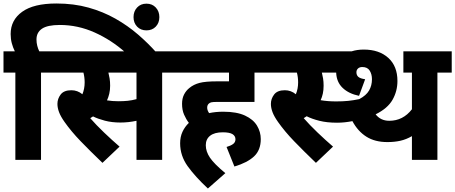

<svg xmlns="http://www.w3.org/2000/svg" viewBox="-20 -916 2608 1100"><path d="M68 -500H0V-622H65Q54 -644 47.5 -668.5Q41 -693 41 -721Q41 -801 107 -848.5Q173 -896 303 -896Q403 -896 487 -872.5Q571 -849 641.5 -809Q712 -769 770.5 -718.5Q829 -668 876 -615H699Q618 -687 522 -730Q426 -773 323 -773Q252 -773 220.5 -751.5Q189 -730 189 -690Q189 -671 193.5 -653.5Q198 -636 205 -622H297V-500H215V0H68ZM745 -818Q745 -851 765.5 -873Q786 -895 819 -895Q852 -895 872.5 -873Q893 -851 893 -818Q893 -785 872.5 -763.5Q852 -742 819 -742Q786 -742 765.5 -763.5Q745 -785 745 -818Z M909 -500V0H762V-224Q739 -219 716 -216.5Q693 -214 670 -214Q621 -214 581 -224.5Q541 -235 513 -249Q505 -244 497 -239Q531 -200 576 -157Q621 -114 665 -76L567 17Q496 -51 442 -107Q388 -163 350 -217Q328 -248 318.5 -273Q309 -298 309 -321Q309 -350 327.5 -374.5Q346 -399 389 -399Q424 -399 452 -376Q465 -407 465 -444Q465 -473 458 -500H283V-622H991V-500ZM658 -336Q688 -336 712 -338.5Q736 -341 762 -348V-500H601Q605 -485 608 -466.5Q611 -448 611 -425Q611 -400 606 -379Q601 -358 593 -341Q624 -336 658 -336Z M1278 -74Q1302 -81 1315.5 -91Q1329 -101 1329 -118Q1329 -137 1312 -147.5Q1295 -158 1256 -158Q1209 -158 1184 -138.5Q1159 -119 1159 -84Q1159 -48 1183 -12.5Q1207 23 1271 76L1171 164Q1098 96 1055 36Q1012 -24 1012 -95Q1012 -132 1025.5 -161Q1039 -190 1062 -212Q1046 -233 1034.5 -259.5Q1023 -286 1023 -321Q1023 -352 1034.5 -374.5Q1046 -397 1065 -412Q1089 -432 1123 -441Q1157 -450 1224 -450H1292V-500H977V-622H1519V-500H1438V-332H1222Q1201 -332 1191.5 -330Q1182 -328 1176 -322Q1167 -314 1167 -299Q1167 -284 1178 -268Q1216 -276 1259 -276Q1336 -276 1383.5 -254Q1431 -232 1452.5 -196Q1474 -160 1474 -119Q1474 -56 1435.5 -20Q1397 16 1323 38Z M1888 -76 1790 17Q1719 -51 1665 -107Q1611 -163 1573 -217Q1551 -248 1541.5 -273Q1532 -298 1532 -321Q1532 -350 1550.5 -374.5Q1569 -399 1612 -399Q1647 -399 1675 -376Q1688 -407 1688 -444Q1688 -473 1681 -500H1506V-622H1995Q2026 -632 2064 -632Q2152 -632 2204.5 -584.5Q2257 -537 2257 -452Q2257 -394 2229 -344.5Q2201 -295 2132 -261Q2161 -224 2210 -224Q2289 -224 2340 -290V-500H2291V-622H2568V-500H2486V0H2340V-136Q2307 -117 2273.5 -109.5Q2240 -102 2199 -102Q2128 -102 2079 -133Q2030 -164 1999 -222Q1954 -213 1911 -213Q1853 -213 1809.5 -224Q1766 -235 1737 -250Q1729 -244 1720 -239Q1754 -200 1799 -157Q1844 -114 1888 -76ZM1906 -335Q1944 -335 1974 -338Q2004 -341 2038 -348Q2078 -369 2094.5 -397.5Q2111 -426 2111 -462Q2111 -491 2098 -511.5Q2085 -532 2056 -532Q2040 -532 2031 -523.5Q2022 -515 2022 -502Q2022 -485 2033 -475.5Q2044 -466 2072 -462L2037 -367Q1978 -379 1943 -412.5Q1908 -446 1906 -500H1824Q1828 -485 1831 -466.5Q1834 -448 1834 -425Q1834 -400 1829.5 -379.5Q1825 -359 1817 -342Q1857 -335 1906 -335Z"/></svg>

Font: Noto Sans SemiCondensed ExtraBold
Style: Regular
Weight: 800
Width: 4
Designer: Monotype Design Team
Foundry: Monotype Imaging Inc.
Version: Version 2.013; ttfautohint (v1.8.4.7-5d5b)